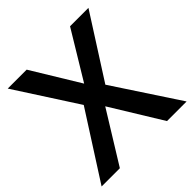

<svg xmlns="http://www.w3.org/2000/svg" viewBox="-188 -956 1011 1011"><g transform="rotate(-45 318.0 -450.0)"><path d="M635 -93 395 -458 618 -807H481L320 -541L158 -807H17L239 -463L2 -93H138L314 -378L489 -93Z"/></g></svg>

Font: Noto Sans Kannada UI SemiBold
Style: Regular
Weight: 600
Designer: Jelle Bosma - Monotype Design Team
Foundry: Monotype Imaging Inc.
Version: Version 2.005